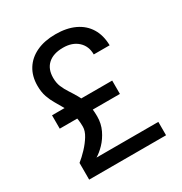

<svg xmlns="http://www.w3.org/2000/svg" viewBox="-172 -868 944 995"><g transform="rotate(-30 300.0 -370.0)"><path d="M75 0V-100Q99 -119 124 -145.5Q149 -172 166.5 -200.5Q184 -229 184 -254Q184 -297 174 -328.5Q164 -360 149.5 -386Q135 -412 120.5 -436Q106 -460 96 -488.5Q86 -517 86 -555Q86 -612 112 -653.5Q138 -695 186 -717.5Q234 -740 300 -740Q366 -740 414 -717.5Q462 -695 488 -652.5Q514 -610 515 -550H420Q420 -600 387 -630Q354 -660 299 -660Q241 -660 209 -631.5Q177 -603 177 -550Q177 -519 187 -495.5Q197 -472 211.5 -450Q226 -428 240.5 -403Q255 -378 265 -344.5Q275 -311 275 -263Q275 -220 257.5 -183.5Q240 -147 214.5 -120.5Q189 -94 165 -80H535V0ZM75 -305V-385H435V-305Z"/></g></svg>

Font: JetBrains Mono
Style: Regular
Weight: 400
Monospace: yes
Designer: Philipp Nurullin, Konstantin Bulenkov
Foundry: JetBrains
Version: Version 2.305